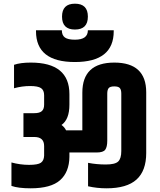

<svg xmlns="http://www.w3.org/2000/svg" viewBox="-20 -1015 867 1040"><path d="M426 -309V-513Q426 -676 599 -676Q772 -676 772 -515V-186Q772 -90 719.5 -42.5Q667 5 557 5Q505 5 457 -6V-133Q503 -124 553 -124Q603 -124 620 -140Q637 -156 637 -197V-508Q637 -528 629.5 -537.5Q622 -547 599 -547Q576 -547 568.5 -537.5Q561 -528 561 -508V-253Q561 -219 550 -204Q539 -189 503 -189H356V-166Q355 -83 305.5 -39Q256 5 146 5Q79 5 42 -8V-135Q90 -122 137.5 -122Q185 -122 201.5 -133.5Q218 -145 219 -172V-224Q219 -273 166 -273H107V-402H166Q194 -402 206.5 -413Q219 -424 219 -448V-499Q219 -526 202.5 -537.5Q186 -549 143 -549Q100 -549 56 -537V-664Q91 -676 147 -676Q356 -676 356 -505V-448Q356 -368 313 -338Q329 -327 338 -309ZM596 -851V-846Q596 -679 385.5 -679Q175 -679 175 -846V-851H315Q315 -824 331.5 -812Q348 -800 386 -800Q456 -800 456 -851ZM456 -925Q456 -855 386 -855Q316 -855 316 -925Q316 -995 386 -995Q456 -995 456 -925Z"/></svg>

Font: Khand
Style: Bold
Weight: 700
Designer: Devanagari: Sanchit Sawaria, Jyotish Sonowal; Latin: Satya Rajpurohit
Foundry: Indian Type Foundry
Version: Version 1.101;PS 1.0;hotconv 1.0.78;makeotf.lib2.5.61930; tt